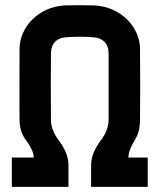

<svg xmlns="http://www.w3.org/2000/svg" viewBox="-20 -726 620 746"><path d="M374 -184C350 -152 334 -120 334 -84V0H554V-114H479C479 -134 488 -156 505 -184C518 -205 524 -231 524 -260C525 -329 525 -468 524 -537C523 -621 451 -699 347 -705C328 -706 250 -706 231 -705C129 -699 57 -621 56 -537C56 -483 55 -315 56 -260C56 -231 64 -205 79 -184C99 -157 111 -134 111 -114H26V0H246V-84C246 -122 229 -153 206 -184C189 -207 178 -233 178 -260C177 -310 177 -468 178 -517C179 -563 205 -578 233 -581C262 -584 316 -584 345 -581C374 -578 402 -563 402 -517V-260C402 -234 391 -207 374 -184Z"/></svg>

Font: Fervojo
Style: Bold
Weight: 700
Designer: kohakuno
Version: ver.1.0